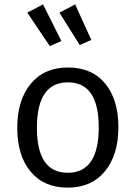

<svg xmlns="http://www.w3.org/2000/svg" viewBox="-20 -847 621 879"><path d="M177 -827 261 -659 208 -636 105 -789ZM324 -827 398 -664 345 -641 252 -789ZM291 -538Q401 -538 461.5 -464.5Q522 -391 522 -264Q522 -138 460.5 -63Q399 12 290 12Q181 12 120 -61.5Q59 -135 59 -262Q59 -388 120.5 -463Q182 -538 291 -538ZM291 -470Q149 -470 149 -262Q149 -56 290 -56Q432 -56 432 -264Q432 -470 291 -470Z"/></svg>

Font: FiraGO Book
Style: Regular
Weight: 350
Designer: bBox Type
Foundry: bBox Type GmbH
Version: Version 1.001;PS 001.001;hotconv 1.0.88;makeotf.lib2.5.64775